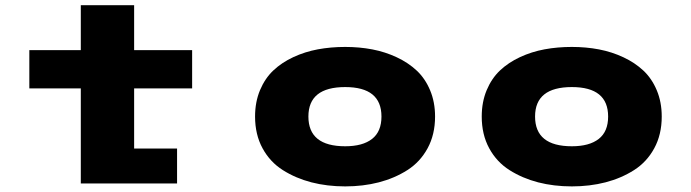

<svg xmlns="http://www.w3.org/2000/svg" viewBox="-20 -688 2590 720"><path d="M90 -356.5V-500H283V-668.5H483V-500H700.5V-356.5H483V-131H644V0H283V-356.5Z M1274.5 11Q1207 11 1148 -4.2Q1089 -19.5 1040.8 -50Q992.5 -80.5 964.5 -132Q936.5 -183.5 936.5 -251Q936.5 -305.5 955 -349.8Q973.5 -394 1005 -423.8Q1036.5 -453.5 1080 -473.8Q1123.5 -494 1172 -503Q1220.5 -512 1274.5 -512Q1327.5 -512 1376 -502.8Q1424.5 -493.5 1467.8 -473.2Q1511 -453 1542.8 -423.2Q1574.5 -393.5 1593 -349.2Q1611.5 -305 1611.5 -251Q1611.5 -183.5 1583.5 -132Q1555.5 -80.5 1507.5 -50Q1459.5 -19.5 1400.5 -4.2Q1341.5 11 1274.5 11ZM1274.5 -139.5Q1340 -139.5 1375.2 -167Q1410.5 -194.5 1410.5 -251Q1410.5 -361.5 1274.5 -361.5Q1136.5 -361.5 1136.5 -251Q1136.5 -139.5 1274.5 -139.5Z M2124.5 11Q2057 11 1998 -4.2Q1939 -19.5 1890.8 -50Q1842.5 -80.5 1814.5 -132Q1786.5 -183.5 1786.5 -251Q1786.5 -305.5 1805 -349.8Q1823.5 -394 1855 -423.8Q1886.5 -453.5 1930 -473.8Q1973.5 -494 2022 -503Q2070.5 -512 2124.5 -512Q2177.5 -512 2226 -502.8Q2274.5 -493.5 2317.8 -473.2Q2361 -453 2392.8 -423.2Q2424.5 -393.5 2443 -349.2Q2461.5 -305 2461.5 -251Q2461.5 -183.5 2433.5 -132Q2405.5 -80.5 2357.5 -50Q2309.5 -19.5 2250.5 -4.2Q2191.5 11 2124.5 11ZM2124.5 -139.5Q2190 -139.5 2225.2 -167Q2260.5 -194.5 2260.5 -251Q2260.5 -361.5 2124.5 -361.5Q1986.5 -361.5 1986.5 -251Q1986.5 -139.5 2124.5 -139.5Z"/></svg>

Font: League Mono Wide ExtraBold
Style: Regular
Weight: 800
Width: 8
Designer: Tyler Finck
Foundry: The League of Moveable Type / Tyler Finck
Version: Version 2.210